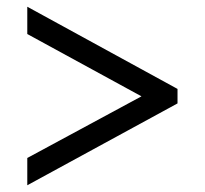

<svg xmlns="http://www.w3.org/2000/svg" viewBox="-20 -643 608 570"><path d="M61 -93 507 -336V-379L61 -623V-542L400 -357L61 -174Z"/></svg>

Font: Noto Serif Gurmukhi ExtraBold
Style: Regular
Weight: 800
Designer: Vaibhav Singh and the Monotype Design Team
Foundry: Monotype Imaging Inc.
Version: Version 2.004